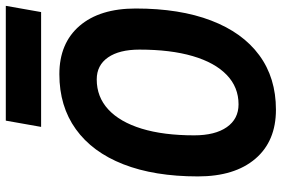

<svg xmlns="http://www.w3.org/2000/svg" viewBox="-168 -750 929 632"><g transform="rotate(-90 296.0 -434.5)"><path d="M250.5 9.8Q146.7 9.8 88.8 -58.1Q30.8 -126.1 30.8 -247.1Q30.8 -390.4 70.8 -492.6Q110.8 -594.7 186.3 -648.9Q261.7 -703.1 367.2 -703.1Q469 -703.1 526.3 -636.7Q583.5 -570.2 583.5 -451.7Q583.5 -306.8 543.9 -203.5Q504.4 -100.1 429.9 -45.2Q355.4 9.8 250.5 9.8ZM268.1 -113.3Q324.6 -113.3 364.9 -152.2Q405.3 -191 426.8 -264Q448.2 -336.9 448.2 -439.5Q448.2 -505.8 422.5 -542.9Q396.7 -580.1 350.1 -580.1Q292.4 -580.1 251.2 -542Q210 -503.9 188 -432.2Q166 -360.4 166 -259.3Q166 -190.5 193 -151.9Q220 -113.3 268.1 -113.3ZM193.8 -763.2 214.4 -879.4H592.3L571.8 -763.2Z"/></g></svg>

Font: Cascadia Mono NF
Style: Italic
Weight: 400
Italic angle: -10°
Monospace: yes
Designer: Aaron Bell
Foundry: Saja Typeworks
Version: Version 2404.023